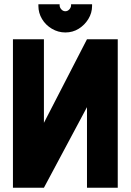

<svg xmlns="http://www.w3.org/2000/svg" viewBox="-20 -885 617 905"><path d="M414 -865H315V-860Q315 -850 307 -841Q299 -832 288 -832Q277 -832 269 -841Q261 -850 261 -860V-865H161V-857Q161 -824 178 -795.5Q195 -767 224.5 -749.5Q254 -732 288 -732Q323 -732 351 -749.5Q379 -767 396.5 -795.5Q414 -824 414 -857ZM41 -700V0H187L390 -380V0H535V-700H390L187 -306V-700Z"/></svg>

Font: Advent Pro ExtraBold
Style: Regular
Weight: 800
Designer: VivaRado, Andreas Kalpakidis
Foundry: VivaRado, Andreas Kalpakidis
Version: Version 3.000